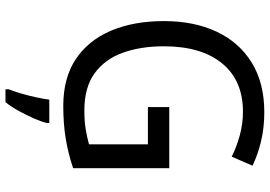

<svg xmlns="http://www.w3.org/2000/svg" viewBox="-162 -695 985 701"><g transform="rotate(90 330.5 -344.5)"><path d="M371 -470H594V-119Q541 -101 486.5 -92Q432 -83 367 -83Q264 -83 195.5 -129Q127 -175 92 -257.5Q57 -340 57 -451Q57 -560 95.5 -642.5Q134 -725 208.5 -771Q283 -817 390 -817Q445 -817 494 -805.5Q543 -794 585 -774L552 -698Q516 -716 474 -727.5Q432 -739 388 -739Q274 -739 211.5 -663Q149 -587 149 -450Q149 -366 172.5 -300.5Q196 -235 247.5 -197.5Q299 -160 383 -160Q423 -160 452.5 -165Q482 -170 507 -177V-392H371ZM429 -23Q424 -2 412 25Q400 52 385 79.5Q370 107 353 128H306V116Q313 99 321 72Q329 45 335 17Q341 -11 344 -32H429Z"/></g></svg>

Font: Noto Sans Telugu UI SemiCondensed
Style: Regular
Weight: 400
Width: 4
Designer: Jelle Bosma - Monotype Design Team
Foundry: Monotype Imaging Inc.
Version: Version 2.005; ttfautohint (v1.8.4.7-5d5b)